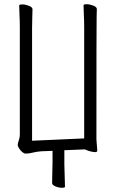

<svg xmlns="http://www.w3.org/2000/svg" viewBox="-20 -722 540 910"><path d="M439 -679Q439 -667 438 -641Q437 -615 437 -60Q437 -52 440 -22L441 -10Q441 -1 433 -1Q411 -1 382 -14L285 -10V56L288 163Q288 168 273.5 168Q259 168 243 161.5Q227 155 227 145L229 46V-2V-7Q175 -5 175 -5Q152 -3 134.5 1.5Q117 6 102 6Q95 6 86.5 -0.5Q78 -7 71 -18Q64 -29 64 -35.5Q64 -42 69 -56.5Q74 -71 74 -83V-590Q74 -621 72.5 -650Q71 -679 71 -696Q71 -701 85.5 -701Q100 -701 117 -694.5Q134 -688 134 -678Q134 -666 133 -640Q132 -614 132 -589V-55L379 -66V-591Q379 -622 377.5 -651Q376 -680 376 -697Q376 -702 390.5 -702Q405 -702 422 -695.5Q439 -689 439 -679Z"/></svg>

Font: Moon Stars Kai HW Light
Style: Regular
Weight: 300
Designer: GuiWonder
Version: Version 1.101